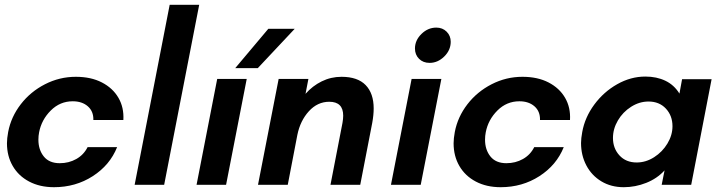

<svg xmlns="http://www.w3.org/2000/svg" viewBox="-20 -770 3029 800"><path d="M9 -173Q9 -193 14 -220Q26 -283 66.5 -335.5Q107 -388 167.5 -419Q228 -450 296 -450Q359 -450 404.5 -426.5Q450 -403 473.5 -362.5Q497 -322 494 -270H369Q370 -306 346 -327Q322 -348 283 -348Q230 -348 191.5 -309.5Q153 -271 143 -219Q140 -204 140 -188Q140 -146 162.5 -118Q185 -90 229 -90Q267 -90 298 -107.5Q329 -125 345 -157H468Q438 -82 366.5 -36Q295 10 205 10Q146 10 101.5 -13.5Q57 -37 33 -78.5Q9 -120 9 -173Z M687 -750H810L664 0H541Z M885 -441H1008L922 0H799ZM1098 -650H1208L1054 -486H960Z M1141 -441H1265L1253 -379Q1282 -412 1320.5 -431Q1359 -450 1403 -450Q1470 -450 1503.5 -415.5Q1537 -381 1537 -318Q1537 -291 1531 -258L1481 0H1357L1407 -258Q1410 -275 1410 -288Q1410 -346 1352 -346Q1303 -346 1267 -306.5Q1231 -267 1219 -208L1179 0H1055Z M1695 -441H1819L1733 0H1609ZM1798 -655Q1824 -655 1841 -638Q1858 -621 1858 -596Q1858 -561 1831 -534.5Q1804 -508 1770 -508Q1743 -508 1726 -525Q1709 -542 1709 -568Q1709 -602 1736 -628.5Q1763 -655 1798 -655Z M1870 -173Q1870 -193 1875 -220Q1887 -283 1927.5 -335.5Q1968 -388 2028.5 -419Q2089 -450 2157 -450Q2220 -450 2265.5 -426.5Q2311 -403 2334.5 -362.5Q2358 -322 2355 -270H2230Q2231 -306 2207 -327Q2183 -348 2144 -348Q2091 -348 2052.5 -309.5Q2014 -271 2004 -219Q2001 -204 2001 -188Q2001 -146 2023.5 -118Q2046 -90 2090 -90Q2128 -90 2159 -107.5Q2190 -125 2206 -157H2329Q2299 -82 2227.5 -36Q2156 10 2066 10Q2007 10 1962.5 -13.5Q1918 -37 1894 -78.5Q1870 -120 1870 -173Z M2401 -174Q2401 -193 2406 -220Q2417 -281 2456 -334Q2495 -387 2551.5 -419Q2608 -451 2669 -451Q2716 -451 2752.5 -433.5Q2789 -416 2811 -380L2822 -440H2945L2860 0H2737L2749 -60Q2718 -26 2672.5 -8Q2627 10 2579 10Q2526 10 2485.5 -14.5Q2445 -39 2423 -81Q2401 -123 2401 -174ZM2633 -93Q2671 -93 2705.5 -115Q2740 -137 2761 -172Q2782 -207 2782 -244Q2782 -288 2754.5 -317.5Q2727 -347 2682 -347Q2644 -347 2609.5 -325Q2575 -303 2554.5 -268Q2534 -233 2534 -195Q2534 -152 2561 -122.5Q2588 -93 2633 -93Z"/></svg>

Font: Teachers SemiBold
Style: Italic
Weight: 600
Designer: Alfredo Marco Pradil & Chank Diesel
Version: Version 0.009